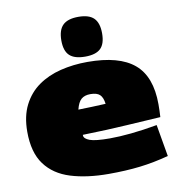

<svg xmlns="http://www.w3.org/2000/svg" viewBox="-87 -870 900 960"><g transform="rotate(-10 363.0 -390.0)"><path d="M388 10Q278 10 195.5 -15.5Q113 -41 68 -102Q23 -163 23 -268Q23 -347 51.5 -403Q80 -459 129 -493.5Q178 -528 242.5 -544Q307 -560 380 -560Q540 -560 616.5 -495.5Q693 -431 693 -290Q693 -278 692.5 -258.5Q692 -239 691 -225Q619 -221 519.5 -214.5Q420 -208 294 -205Q294 -205 294 -201Q295 -185 323 -174.5Q351 -164 425 -164Q472 -164 532.5 -170Q593 -176 666 -189L694 -27Q619 -7 547.5 1.5Q476 10 388 10ZM294 -333Q326 -334 363 -335Q400 -336 433 -338Q429 -371 414 -385Q399 -399 366 -399Q337 -399 320 -384.5Q303 -370 294 -333ZM374 -588Q320 -588 295 -611.5Q270 -635 270 -688Q270 -741 295 -765.5Q320 -790 374 -790Q428 -790 452.5 -765.5Q477 -741 477 -688Q477 -635 452.5 -611.5Q428 -588 374 -588Z"/></g></svg>

Font: Georama Expanded Black
Style: Regular
Weight: 900
Width: 7
Designer: Jean-Baptiste Levee
Foundry: Production Type
Version: Version 1.000